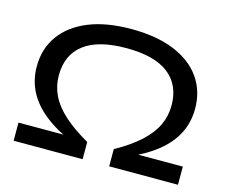

<svg xmlns="http://www.w3.org/2000/svg" viewBox="-100 -853 1176 992"><g transform="rotate(15 487.5 -357.5)"><path d="M48 0V-97H343V-71Q251 -110 188.5 -159.5Q126 -209 95 -269.5Q64 -330 64 -402Q64 -497 114.5 -567.5Q165 -638 259.5 -676.5Q354 -715 488 -715Q622 -715 716.5 -676.5Q811 -638 861 -567.5Q911 -497 911 -402Q911 -330 880.5 -269.5Q850 -209 788 -159.5Q726 -110 633 -71V-97H927V0H559V-92Q643 -139 693 -185.5Q743 -232 766 -281.5Q789 -331 789 -387Q789 -496 714 -554.5Q639 -613 488 -613Q338 -613 262 -555Q186 -497 186 -387Q186 -331 209.5 -281.5Q233 -232 284 -185.5Q335 -139 417 -92V0Z"/></g></svg>

Font: Nunito Sans 10pt Expanded SemiBold
Style: Regular
Weight: 600
Width: 7
Designer: Vernon Adams
Foundry: Vernon Adams
Version: Version 3.101;gftools[0.9.27]